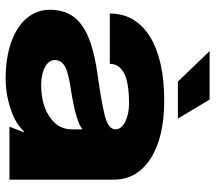

<svg xmlns="http://www.w3.org/2000/svg" viewBox="-60 -668 741 660"><g transform="rotate(90 310.0 -337.5)"><path d="M13 -139Q13 -210 65 -248Q117 -286 230 -302Q324 -315 374 -327Q424 -339 424 -364Q424 -385 398 -398Q372 -411 335 -411Q263 -411 231 -394Q199 -377 199 -345H26Q26 -433 105 -482.5Q184 -532 326 -532Q451 -532 524 -485.5Q597 -439 597 -358V0H415L434 -49H430Q405 -21 354 -4Q303 13 250 13Q178 13 124.5 -6Q71 -25 42 -59.5Q13 -94 13 -139ZM272 -109Q338 -109 381 -138Q424 -167 424 -213V-251Q399 -229 292 -212Q229 -203 207.5 -190.5Q186 -178 186 -156Q186 -135 210.5 -122Q235 -109 272 -109ZM260 -579 155 -688H322L387 -579Z"/></g></svg>

Font: Non Bureau Extended
Style: Bold
Weight: 700
Width: 7
Designer: Jona Saucedo
Foundry: Non Foundry
Version: Version 1.000; ttfautohint (v1.8.4)